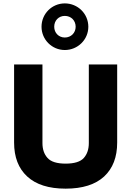

<svg xmlns="http://www.w3.org/2000/svg" viewBox="-20 -1099 768 1124"><path d="M500 -261.2C500 -225.6 490.2 -196.3 470.7 -174.3C451.2 -152.3 415.5 -141.1 364.3 -141.1C313 -141.1 277.8 -152.3 258.3 -174.3C238.3 -196.3 228.5 -225.6 228.5 -261.2V-721.7H62.5V-264.6C62.5 -179.2 87.9 -113.3 139.2 -65.9C190.4 -18.6 265.1 5.4 364.3 5.4C463.4 5.4 538.6 -18.6 589.8 -65.9C640.6 -113.3 666 -179.2 666 -264.6V-721.7H500ZM359.4 -1079.1C284.2 -1079.1 223.1 -1018.6 223.1 -942.4C223.1 -867.2 284.2 -806.2 359.4 -806.2C435.5 -806.2 497.1 -867.2 497.1 -942.4C497.1 -1018.6 435.5 -1079.1 359.4 -1079.1ZM359.4 -1005.9C396 -1005.9 422.9 -979 422.9 -942.4C422.9 -906.7 396 -879.4 359.4 -879.4C323.7 -879.4 297.4 -906.7 297.4 -942.4C297.4 -979 323.7 -1005.9 359.4 -1005.9Z"/></svg>

Font: Estedad ExtraBold
Style: Regular
Weight: 800
Designer: Amin Abedi
Version: Version 7.3